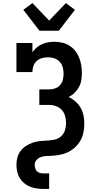

<svg xmlns="http://www.w3.org/2000/svg" viewBox="-20 -1015 640 1250"><path d="M261 215Q238 215 216 211.5Q194 208 173.5 199.5Q153 191 136 176.5Q119 162 107.5 142.5Q96 123 91.5 101Q87 79 87 57Q87 33 93.5 9.5Q100 -14 114.5 -33Q129 -52 149.5 -65Q170 -78 192.5 -86Q215 -94 239 -96.5Q263 -99 287 -100Q311 -101 335 -106Q359 -111 377 -127Q395 -143 402.5 -166Q410 -189 410 -213Q410 -236 404 -259Q398 -282 382.5 -299Q367 -316 345 -324Q323 -332 300 -332H236V-433H300Q320 -433 339 -439.5Q358 -446 371 -461Q384 -476 389 -495.5Q394 -515 394 -534Q394 -556 388.5 -576.5Q383 -597 369 -612.5Q355 -628 334.5 -635Q314 -642 293 -642Q273 -642 253 -636.5Q233 -631 218.5 -617.5Q204 -604 197.5 -585Q191 -566 191 -546H87V-735H191V-675Q203 -692 219 -705.5Q235 -719 254 -727.5Q273 -736 293.5 -739.5Q314 -743 335 -743Q361 -743 386 -737Q411 -731 432.5 -717.5Q454 -704 470 -683.5Q486 -663 495.5 -639Q505 -615 509 -589.5Q513 -564 513 -539Q513 -515 509 -491.5Q505 -468 493.5 -447.5Q482 -427 465 -410.5Q448 -394 427 -383Q451 -372 471.5 -354Q492 -336 505 -313Q518 -290 523.5 -263.5Q529 -237 529 -211Q529 -181 523 -152Q517 -123 502.5 -98Q488 -73 465.5 -53Q443 -33 416.5 -21.5Q390 -10 361 -5.5Q332 -1 303 0H300Q285 0 269.5 2Q254 4 240 10Q226 16 216 29Q206 42 206 57Q206 68 209 79.5Q212 91 219.5 99Q227 107 238 110.5Q249 114 261 114H300V215ZM237 -815 132 -951 191 -995 300 -881 409 -995 468 -951 363 -815Z"/></svg>

Font: Iosevka HT Extended
Style: Bold
Weight: 700
Width: 7
Monospace: yes
Designer: Belleve Invis
Foundry: Belleve Invis
Version: Version 32.3.0; ttfautohint (v1.8.4)